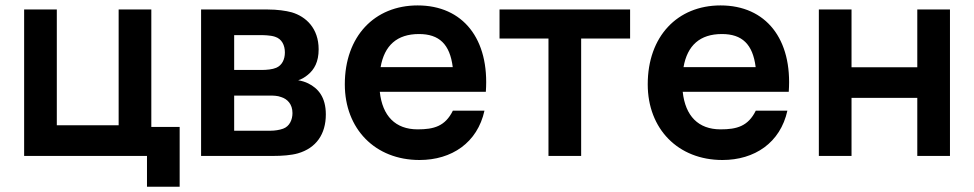

<svg xmlns="http://www.w3.org/2000/svg" viewBox="-20 -575 3593 708"><path d="M522 113.5H642.5V-107H538V-540H417.5V-113H189.5V-540H69V0H522Z M721.5 0H987C1020 0 1054 -2.5 1078.5 -9.5C1146 -29 1181.5 -80.5 1181.5 -153C1181.5 -217 1153 -249.5 1116.5 -267.5C1105.5 -273 1092 -277 1079.5 -279C1091.5 -282.5 1103.5 -289.5 1115 -299C1139 -318.5 1155 -347 1155 -393C1155 -471 1108 -514 1056 -529.5C1034 -535.5 1002.5 -540 967 -540H721.5ZM843.5 -93V-222.5H976C986 -222.5 1003.5 -222.5 1017 -217C1039.5 -210 1058.5 -191 1058.5 -158C1058.5 -134 1048 -109 1024 -100.5C1010.5 -95.5 992.5 -93 978.5 -93ZM843.5 -317V-445.5H941C947.5 -445.5 977 -445.5 994 -439.5C1019.5 -431.5 1030.5 -408 1030.5 -381.5C1030.5 -356 1020 -334 998.5 -325C984.5 -319 963.5 -317 943.5 -317Z M1527 15C1645.5 15 1740.5 -48.5 1766.5 -167H1650C1621.5 -109 1579.5 -98 1520 -98C1438 -98 1390 -147.5 1380.5 -236.5H1771.5C1785.5 -431 1687.5 -555 1520 -555C1361 -555 1251.5 -441 1251.5 -264C1251.5 -100 1363 15 1527 15ZM1383.5 -327.5C1397.5 -407.5 1444 -449.5 1525 -449.5C1599.5 -449.5 1639 -412 1649.5 -327.5Z M2002.5 0H2123V-433H2303.5V-540H1822V-433H2002.5Z M2644 15C2762.5 15 2857.5 -48.5 2883.5 -167H2767C2738.5 -109 2696.5 -98 2637 -98C2555 -98 2507 -147.5 2497.5 -236.5H2888.5C2902.5 -431 2804.5 -555 2637 -555C2478 -555 2368.5 -441 2368.5 -264C2368.5 -100 2480 15 2644 15ZM2500.5 -327.5C2514.5 -407.5 2561 -449.5 2642 -449.5C2716.5 -449.5 2756 -412 2766.5 -327.5Z M2999.5 0H3120V-214H3362.5V0H3483V-540H3362.5V-327H3120V-540H2999.5Z"/></svg>

Font: Eudonet
Style: Bold
Weight: 700
Designer: Mikhail Sharanda
Foundry: Mikhail Sharanda
Version: Version 4.503;Glyphs 3.1.2 (3151)